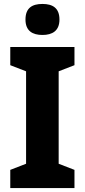

<svg xmlns="http://www.w3.org/2000/svg" viewBox="-20 -952 430 972"><path d="M195 -932C143 -932 109 -912 109 -853C109 -796 144 -775 195 -775C245 -775 281 -796 281 -853C281 -912 246 -932 195 -932ZM357 0V-92L277 -123V-591L357 -622V-714H32V-622L112 -591V-123L32 -92V0Z"/></svg>

Font: Noto Sans Thai Looped SemiCondensed ExtraBold
Style: Regular
Weight: 800
Width: 4
Designer: Sasikarn Vongin, Ben Mitchell
Foundry: The Fontpad Ltd
Version: Version 1.001